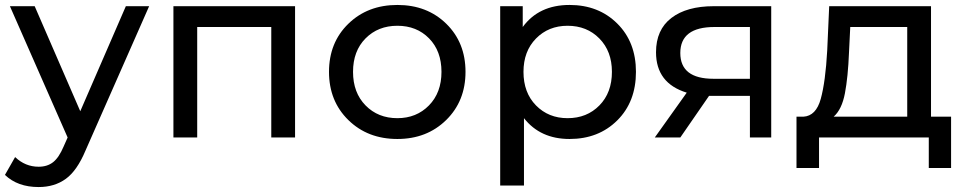

<svg xmlns="http://www.w3.org/2000/svg" viewBox="-36 -555 3891 775"><path d="M288 -106 472 -530H566L309 53Q275 134 229.5 167Q184 200 120 200Q35 200 -16 151L25 79Q66 118 120 118Q155 118 178.5 99.5Q202 81 221 36L237 0L4 -530H104Z M664 0V-530H1155V0H1059V-446H760V0Z M1568 6Q1448 6 1370 -70.5Q1292 -147 1292 -265Q1292 -383 1370 -459Q1448 -535 1568 -535Q1688 -535 1765.5 -459Q1843 -383 1843 -265Q1843 -147 1765 -70.5Q1687 6 1568 6ZM1568 -78Q1645 -78 1695.5 -129.5Q1746 -181 1746 -265Q1746 -349 1696 -400Q1646 -451 1568 -451Q1490 -451 1439.5 -400Q1389 -349 1389 -265Q1389 -181 1439.5 -129.5Q1490 -78 1568 -78Z M2263 -535Q2380 -535 2455.5 -460Q2531 -385 2531 -265Q2531 -144 2455.5 -69Q2380 6 2263 6Q2145 6 2079 -78V194H1983V-530H2074V-446Q2139 -535 2263 -535ZM2255 -78Q2333 -78 2383.5 -129.5Q2434 -181 2434 -265Q2434 -348 2383.5 -399.5Q2333 -451 2255 -451Q2178 -451 2127.5 -399.5Q2077 -348 2077 -265Q2077 -181 2127.5 -129.5Q2178 -78 2255 -78Z M2845 -530H3077V0H2991V-168H2837H2826L2710 0H2607L2736 -181Q2612 -219 2612 -344Q2612 -435 2674 -482.5Q2736 -530 2845 -530ZM2710 -341Q2710 -237 2844 -237H2991V-446H2848Q2710 -446 2710 -341Z M3722 -530V-84H3803V123H3713V0H3270V123H3179V-84H3207Q3258 -87 3277 -156Q3296 -225 3303 -351L3311 -530ZM3396 -446 3391 -344Q3387 -244 3374.5 -178.5Q3362 -113 3329 -84H3626V-446Z"/></svg>

Font: false
Style: Regular
Weight: 500
Designer: Julieta Ulanovsky
Foundry: Julieta Ulanovsky
Version: Version 7.222;hotconv 1.0.109;makeotfexe 2.5.65596